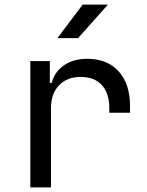

<svg xmlns="http://www.w3.org/2000/svg" viewBox="-20 -816 640 836"><path d="M112 -550H197V-455H205Q218 -504 259 -532Q300 -560 360 -560Q447 -560 496.5 -505.5Q546 -451 546 -356V-325H456V-345Q456 -410 423.5 -445.5Q391 -481 331 -481Q272 -481 237 -444.5Q202 -408 202 -345V0H112ZM320 -650H230L340 -796H450Z"/></svg>

Font: JetBrainsMono NF
Style: Regular
Weight: 400
Monospace: yes
Designer: Philipp Nurullin, Konstantin Bulenkov
Foundry: JetBrains
Version: Version 1.0.2; ttfautohint (v1.8.3)